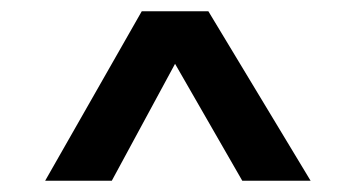

<svg xmlns="http://www.w3.org/2000/svg" viewBox="-20 -720 630 340"><path d="M290 -607 178 -400H60L231 -700H349L530 -400H409Z"/></svg>

Font: Retni Sans
Style: Bold
Weight: 700
Designer: Vitaly Kuzmin
Foundry: ParaType Ltd.
Version: Version 1.00;March 2, 2019;FontCreator 11.5.0.2425 64-bit; t